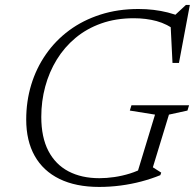

<svg xmlns="http://www.w3.org/2000/svg" viewBox="-20 -728 770 758"><path d="M372.5 -24.5Q400.5 -24.5 431.5 -29Q462.5 -33.5 493 -43Q523.5 -52.5 550 -67.5L517.5 -30.5L592 -275.5L492.5 -291.5L499 -312.5H726.5L720 -291.5L647 -275.5L583.5 -67.5L616.5 -46.5L613 -36.5Q577.5 -22 537.8 -11.5Q498 -1 456 4.5Q414 10 371.5 10Q279.5 10 215 -21.5Q150.5 -53 117 -112.5Q83.5 -172 83.5 -256Q83.5 -328 103.2 -393.2Q123 -458.5 161 -513.2Q199 -568 253 -608Q307 -648 376 -670.2Q445 -692.5 526.5 -692.5Q557.5 -692.5 586.5 -689Q615.5 -685.5 642.2 -678.8Q669 -672 693 -662H664L714 -708.5H729.5L686.5 -479.5H661L653 -640L678 -604.5Q640 -633.5 598.2 -644.8Q556.5 -656 508.5 -656Q437.5 -656 379.8 -635.5Q322 -615 278 -578.2Q234 -541.5 204 -492.5Q174 -443.5 158.5 -386Q143 -328.5 143 -266.5Q143 -186 171 -132.2Q199 -78.5 250.5 -51.5Q302 -24.5 372.5 -24.5Z"/></svg>

Font: Newsreader Light
Style: Italic
Weight: 300
Italic angle: -17°
Designer: Hugues Gentile
Foundry: Production Type
Version: Version 1.003